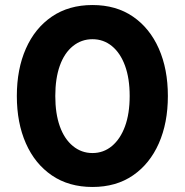

<svg xmlns="http://www.w3.org/2000/svg" viewBox="-20 -732 735 764"><path d="M348 12Q254 12 186.5 -34Q119 -80 83 -161.5Q47 -243 47 -350Q47 -457 83 -538.5Q119 -620 186.5 -666Q254 -712 348 -712Q442 -712 509 -666Q576 -620 612 -538.5Q648 -457 648 -350Q648 -243 612 -161.5Q576 -80 509 -34Q442 12 348 12ZM348 -123Q392 -123 425.5 -151Q459 -179 477.5 -229.5Q496 -280 496 -350Q496 -420 477.5 -470.5Q459 -521 425.5 -548.5Q392 -576 348 -576Q304 -576 270 -548.5Q236 -521 218 -470.5Q200 -420 200 -350Q200 -280 218 -229.5Q236 -179 270 -151Q304 -123 348 -123Z"/></svg>

Font: DM Sans 11pt Black
Style: Regular
Weight: 900
Version: Version 4.004;gftools[0.9.30]